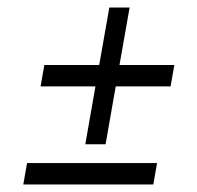

<svg xmlns="http://www.w3.org/2000/svg" viewBox="-20 -479 524 511"><path d="M207 -95 234 -249H88L98 -306H244L271 -459H325L298 -306H444L434 -249H288L261 -95ZM42 12 52 -45H398L388 12Z"/></svg>

Font: Mate
Style: Italic
Weight: 400
Italic angle: -10.8°
Designer: Eduardo Rodriguez Tunni
Foundry: Eduardo Rodriguez Tunni
Version: Version 1.003; ttfautohint (v1.8.4.7-5d5b);gftools[0.9.24]